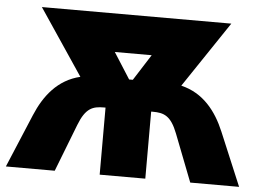

<svg xmlns="http://www.w3.org/2000/svg" viewBox="-50 -765 1120 830"><g transform="rotate(5 510.0 -350.0)"><path d="M4 0H216L296 -206C325 -281 356 -291 404 -291H411V0H609V-291H616C664 -291 695 -281 724 -206L804 0H1016L919 -231C883 -317 826 -391 729 -414L921 -700H99L291 -414C194 -391 137 -317 101 -231ZM502 -421 430 -534H590L518 -421Z"/></g></svg>

Font: Fixel Display Black
Style: Regular
Weight: 900
Designer: AlfaBravo + MacPaw
Foundry: Kyrylo Tkachov, Marchela Mozhyna, Serhii Makarenko, Maria Weinstein, Zakhar Kryvoshyya
Version: Version 1.211